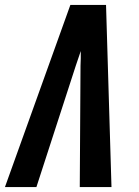

<svg xmlns="http://www.w3.org/2000/svg" viewBox="-41 -755 561 775"><path d="M-21 0 243 -735H387L409 0H281L284 -490Q285 -505 285 -519.5Q285 -534 285 -549Q280 -534 275 -519.5Q270 -505 265 -490L106 0Z"/></svg>

Font: Iosevka SS04 Extrabold
Style: Italic
Weight: 800
Italic angle: -9°
Monospace: yes
Designer: Belleve Invis
Foundry: Belleve Invis
Version: Version 19.0.0; ttfautohint (v1.8.4)